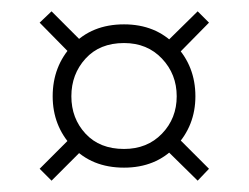

<svg xmlns="http://www.w3.org/2000/svg" viewBox="-20 -519 439 339"><path d="M199 -223Q142 -223 107.5 -260Q73 -297 73 -349Q73 -402 107.5 -439Q142 -476 199 -476Q255 -476 290 -439Q325 -402 325 -349Q325 -297 290 -260Q255 -223 199 -223ZM199 -256Q240 -256 266 -283Q292 -310 292 -349Q292 -388 266 -415.5Q240 -443 199 -443Q156 -443 131 -415.5Q106 -388 106 -349Q106 -310 131 -283Q156 -256 199 -256ZM71 -499 133 -437 112 -416 50 -479ZM287 -283 349 -221 329 -200 266 -262ZM349 -479 287 -416 266 -437 329 -499ZM133 -262 71 -200 50 -221 112 -283Z"/></svg>

Font: Phudu Light
Style: Regular
Weight: 300
Version: Version 1.005;gftools[0.9.23]